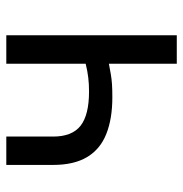

<svg xmlns="http://www.w3.org/2000/svg" viewBox="-6 -578 583 612"><g transform="rotate(-90 286.0 -271.5)"><path d="M389.3 0V-216.4Q370.4 -212.8 355.4 -210.2Q340.3 -207.6 323.8 -206.5Q307.3 -205.4 282.1 -205.4Q213.9 -205.4 165.5 -224.7Q117 -243.9 91.9 -285.8Q66.8 -327.7 66.8 -394.2V-543.4H157.2V-394.2Q157.2 -333.7 191.7 -306.7Q226.2 -279.7 300.6 -279.7Q325.3 -279.7 345.4 -282.2Q365.5 -284.6 389.3 -290.4V-543.4H480V0Z"/></g></svg>

Font: Noto Sans KR Thin
Style: Regular
Weight: 100
Designer: Ryoko NISHIZUKA 西塚涼子 (kana, bopomofo & ideographs); Paul D. Hunt (Latin, Greek & Cyrillic); Sandoll Communications 산돌커뮤니
Foundry: Adobe
Version: Version 2.004-H2;hotconv 1.0.118;makeotfexe 2.5.65603